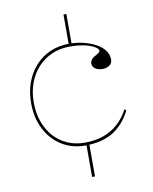

<svg xmlns="http://www.w3.org/2000/svg" viewBox="-92 -777 789 987"><g transform="rotate(-10 302.5 -284.0)"><path d="M308 -708H323V-544H308ZM308 -35H323V140H308ZM302 -25Q233 -25 179.5 -58.5Q126 -92 95.5 -151.5Q65 -211 65 -288Q65 -347 83 -395.5Q101 -444 133.5 -480Q166 -516 211 -535.5Q256 -555 310 -555Q349 -555 384.5 -546.5Q420 -538 448.5 -522.5Q477 -507 493 -485.5Q509 -464 509 -438Q509 -424 501.5 -415Q494 -406 482 -401.5Q470 -397 457 -397Q438 -397 421.5 -406.5Q405 -416 405 -435Q405 -446 413 -456Q421 -466 437 -473Q458 -485 458 -493Q458 -502 440.5 -513Q423 -524 390 -532Q357 -540 310 -540Q259 -540 217 -521.5Q175 -503 144 -469.5Q113 -436 96 -390Q79 -344 79 -288Q79 -233 95.5 -187.5Q112 -142 141.5 -109Q171 -76 212 -58Q253 -40 302 -40Q356 -40 399 -55Q442 -70 475.5 -100Q509 -130 533 -175L540 -165Q522 -130 498.5 -103.5Q475 -77 445.5 -59.5Q416 -42 380 -33.5Q344 -25 302 -25Z"/></g></svg>

Font: Kalnia Thin Thin
Style: Regular
Weight: 250
Version: Version 1.105